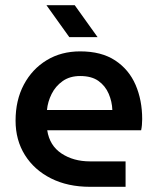

<svg xmlns="http://www.w3.org/2000/svg" viewBox="-20 -720 606 740"><path d="M327 0Q241 0 176.5 -32.5Q112 -65 76 -122.5Q40 -180 40 -255Q40 -334 72 -394Q104 -454 160 -488Q216 -522 289 -522Q371 -522 424 -487Q477 -452 502.5 -393Q528 -334 528 -261Q528 -237 524 -218H162Q171 -159 217 -128.5Q263 -98 327 -98H464V0ZM161 -296H413Q412 -328 399 -358.5Q386 -389 359.5 -408Q333 -427 289 -427Q249 -427 221.5 -407.5Q194 -388 179 -358Q164 -328 161 -296ZM247 -577 159 -700H268L356 -577Z"/></svg>

Font: MuseoModerno Medium
Style: Regular
Weight: 500
Designer: Pablo Cosgaya, Héctor Gatti, Marcela Romero, and the Authors of The MuseoModerno Project.
Foundry: Omnibus-Type Team
Version: Version 1.001